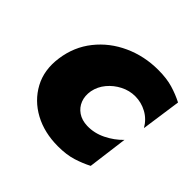

<svg xmlns="http://www.w3.org/2000/svg" viewBox="-127 -598 737 737"><g transform="rotate(45 241.0 -230.0)"><path d="M215 -229Q221 -259 241 -283Q261 -307 289.5 -321.5Q318 -336 349 -336Q382 -336 411.5 -320Q441 -304 459 -273L482 -435Q453 -450 419.5 -460Q386 -470 340 -470Q265 -470 200 -440.5Q135 -411 92 -357Q49 -303 39 -231Q29 -160 58.5 -105.5Q88 -51 144.5 -20.5Q201 10 275 10Q321 10 354.5 -0.5Q388 -11 417 -26L438 -188Q411 -160 374.5 -142Q338 -124 299 -125Q269 -126 248.5 -140Q228 -154 219 -177Q210 -200 215 -229Z"/></g></svg>

Font: Jost ExtraBold
Style: Italic
Weight: 800
Italic angle: -5°
Version: Version 3.710